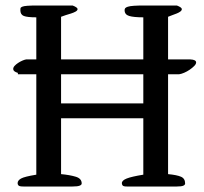

<svg xmlns="http://www.w3.org/2000/svg" viewBox="-20 -678 743 698"><path d="M44 -12Q44 -22 56.5 -29Q69 -36 112 -43V-408H45V-413Q28 -418 28 -427Q28 -433 33 -438.5Q38 -444 45.5 -449Q53 -454 61 -457.5Q69 -461 75 -462H112V-615Q79 -615 66.5 -620Q54 -625 54 -641Q54 -645 54.5 -648Q55 -651 60.5 -653.5Q66 -656 79.5 -657Q93 -658 119 -658H244Q262 -651 262 -645Q262 -640 255 -636Q248 -632 238.5 -629Q229 -626 219 -623Q209 -620 202 -617V-462H501V-615Q466 -615 449.5 -620Q433 -625 433 -641Q433 -645 435 -648Q437 -651 444.5 -653.5Q452 -656 467 -657Q482 -658 507 -658H623Q641 -651 641 -645Q641 -640 635.5 -636Q630 -632 622.5 -629Q615 -626 606.5 -623Q598 -620 591 -617V-462H672Q693 -461 693 -451Q693 -445 686 -438Q679 -431 669.5 -424.5Q660 -418 649.5 -413.5Q639 -409 631 -408H591V-45Q623 -42 638 -35.5Q653 -29 653 -11Q653 -6 646.5 -3Q640 0 623 0H441Q429 0 426 -3.5Q423 -7 423 -12Q423 -22 440.5 -29Q458 -36 501 -43V-248H202V-45Q234 -42 255.5 -35.5Q277 -29 277 -11Q277 -6 269.5 -3Q262 0 244 0H65Q51 0 47.5 -3.5Q44 -7 44 -12ZM501 -302V-408H202V-302Z"/></svg>

Font: Asar
Style: Regular
Weight: 400
Designer: Eben Sorkin
Foundry: Eben Sorkin, Pria Ravichandran
Version: Version 1.003; ttfautohint (v1.3) -l 8 -r 50 -G 0 -x 0 -H 45